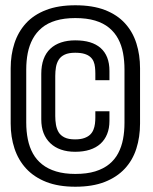

<svg xmlns="http://www.w3.org/2000/svg" viewBox="-20 -700 581 728"><path d="M265.5 8Q331 8 377.2 -10.2Q423.5 -28.5 453.2 -60.5Q483 -92.5 497 -136.5Q511 -180.5 511 -231.5V-441Q511 -492 497.2 -535.5Q483.5 -579 454 -611.5Q424.5 -644 378 -662Q331.5 -680 265.5 -680Q201 -680 154.5 -662Q108 -644 78.5 -611.8Q49 -579.5 34.8 -536Q20.5 -492.5 20.5 -441V-231.5Q20.5 -180.5 35 -136.8Q49.5 -93 79.2 -60.8Q109 -28.5 155.2 -10.2Q201.5 8 265.5 8ZM265.5 -40.5Q224 -40.5 192.8 -50Q161.5 -59.5 139.8 -76.8Q118 -94 104.8 -118Q91.5 -142 85.5 -171.8Q79.5 -201.5 79.5 -235.5V-437Q79.5 -469.5 85.2 -498.8Q91 -528 104 -552.2Q117 -576.5 138.5 -594.5Q160 -612.5 191.8 -622Q223.5 -631.5 265.5 -631.5Q309 -631.5 340.5 -622Q372 -612.5 393.5 -594.8Q415 -577 428 -552.8Q441 -528.5 446.5 -499Q452 -469.5 452 -436.5V-234Q452 -201.5 446.5 -172.5Q441 -143.5 428.2 -119.2Q415.5 -95 394 -77.5Q372.5 -60 341 -50.2Q309.5 -40.5 265.5 -40.5ZM265 -124.5Q296 -124.5 320.2 -132.2Q344.5 -140 361 -155Q377.5 -170 386.2 -191.8Q395 -213.5 395 -241.5V-278H341.5V-254Q341.5 -242.5 340 -230.5Q338.5 -218.5 334.2 -208Q330 -197.5 321.8 -189.5Q313.5 -181.5 299.5 -176.5Q285.5 -171.5 264.5 -171.5Q239.5 -171.5 224.5 -179Q209.5 -186.5 202.2 -198.8Q195 -211 192.2 -227Q189.5 -243 189.5 -260V-412Q189.5 -429.5 192.2 -445.5Q195 -461.5 202.8 -473.8Q210.5 -486 225.5 -493Q240.5 -500 265 -500Q286 -500 300 -495.8Q314 -491.5 322.2 -484.2Q330.5 -477 334.8 -467Q339 -457 340.2 -445.2Q341.5 -433.5 341.5 -421.5V-396H395V-431Q395 -460 386.5 -481.8Q378 -503.5 361.5 -518Q345 -532.5 321 -539.8Q297 -547 265 -547Q235.5 -547 211.5 -539Q187.5 -531 170.8 -515.2Q154 -499.5 145.2 -475.5Q136.5 -451.5 136.5 -420V-247.5Q136.5 -218 145.2 -195.5Q154 -173 170.8 -157Q187.5 -141 211.2 -132.8Q235 -124.5 265 -124.5Z"/></svg>

Font: Anybody SemiCondensed
Style: Regular
Weight: 400
Width: 4
Version: Version 1.113;gftools[0.9.25]